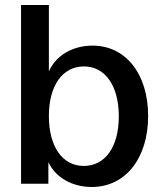

<svg xmlns="http://www.w3.org/2000/svg" viewBox="-20 -733 640 766"><path d="M346 13C481 13 571 -102 571 -270C571 -439 481 -551 349 -551C270 -551 203 -512 175 -448V-713H64V0H173V-86C202 -24 269 13 346 13ZM314 -71C229 -71 175 -148 175 -270C175 -391 229 -468 315 -468C400 -468 454 -390 454 -269C454 -147 400 -71 314 -71Z"/></svg>

Font: Ronzino Medium
Style: Regular
Weight: 500
Designer: Nunzio Mazzaferro
Foundry: Collletttivo
Version: Version 1.000;Glyphs 3.3 (3337)